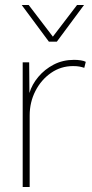

<svg xmlns="http://www.w3.org/2000/svg" viewBox="-20 -750 367 770"><path d="M71 0V-500H97L98 -377Q108 -411 133.5 -441.5Q159 -472 195.5 -491Q232 -510 277 -510Q291 -510 304 -508Q317 -506 324 -502L318 -478Q309 -481 299 -483Q289 -485 273 -485Q224 -485 184.5 -457.5Q145 -430 122 -385Q99 -340 99 -287V0ZM317 -730 208 -583H176L67 -730H95L192 -603L289 -730Z"/></svg>

Font: Prodigy Sans ExtraLight
Style: Regular
Weight: 200
Designer: Wei Huang
Foundry: Wei Huang
Version: Version 1.003; ttfautohint (v1.8.3)